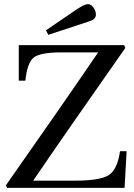

<svg xmlns="http://www.w3.org/2000/svg" viewBox="-20 -911 650 931"><path d="M9 -13Q276 -393 456 -657H277Q175 -657 143.5 -632Q112 -607 103 -520H71V-692H582L588 -679Q296 -263 141 -35H343Q463 -35 506 -61Q549 -87 562 -178H594L584 0H14ZM203 -764 348 -863Q390 -891 406 -891Q407 -891 409.5 -890.5Q412 -890 413 -890Q424 -888 434.5 -872Q445 -856 445 -841Q445 -825 433 -817Q421 -809 384 -798L214 -742Z"/></svg>

Font: Heuristica
Style: Regular
Weight: 400
Version: Version 1.0.1 ; ttfautohint (v1.4.1)